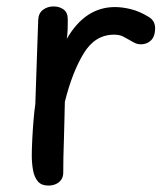

<svg xmlns="http://www.w3.org/2000/svg" viewBox="-20 -565 505 598"><path d="M99 -503Q100 -524 114 -534.5Q128 -545 147 -545Q165 -545 178 -535.5Q191 -526 191 -506Q191 -500 191 -490.5Q191 -481 190.5 -469.5Q190 -458 188 -444Q217 -494 254.5 -518.5Q292 -543 338 -543Q361 -543 387.5 -536.5Q414 -530 442 -513Q454 -506 459 -496Q464 -486 463 -472Q462 -450 449.5 -438.5Q437 -427 419 -427Q409 -427 400.5 -431Q392 -435 384 -440Q374 -446 363 -451.5Q352 -457 335 -457Q276 -457 240.5 -398.5Q205 -340 182 -248Q181 -214 180.5 -184.5Q180 -155 179 -128Q178 -101 177.5 -76Q177 -51 177 -27Q177 -14 170.5 -5Q164 4 153.5 8.5Q143 13 131 13Q109 13 98 0Q87 -13 83 -34.5Q79 -56 79 -81Q79 -101 80.5 -131Q82 -161 84.5 -191Q87 -221 90 -241Z"/></svg>

Font: Playpen Sans Arabic
Style: Regular
Weight: 400
Designer: Azza Alameddine, Laura Meseguer, Veronika Burian, José Scaglione
Foundry: TypeTogether
Version: Version 2.000